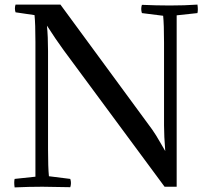

<svg xmlns="http://www.w3.org/2000/svg" viewBox="-20 -816 920 839"><path d="M696.8 -268.1V-629.9Q696.8 -709 692.9 -747.1L600.1 -758.8Q594.2 -776.9 600.1 -794.9Q663.1 -792 722.2 -792Q786.6 -792 842.8 -795.9Q846.2 -773.4 842.8 -758.8L752 -749V0H699.2L257.8 -597.2Q224.6 -642.6 185.1 -704.1Q189.9 -657.7 189.9 -592.8V-163.1Q189.9 -84 193.8 -45.9L287.1 -34.2Q293 -16.1 287.1 2Q201.2 0 165 0Q105.5 0 43.9 2.9Q40.5 -19.5 43.9 -34.2L134.8 -43.9V-632.8Q134.8 -711.9 130.9 -750L47.9 -762.2Q42.5 -779.3 47.9 -795.9H244.1L645 -250Q652.8 -239.3 662.1 -224.1Q671.4 -209 683.6 -187.7Q695.8 -166.5 702.1 -155.8Q696.8 -222.2 696.8 -268.1Z"/></svg>

Font: Adamina
Style: Regular
Weight: 400
Designer: Cyreal (www.cyreal.org)
Foundry: Cyreal (www.cyreal.org)
Version: Version 1.010